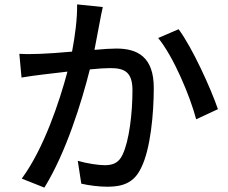

<svg xmlns="http://www.w3.org/2000/svg" viewBox="-20 -816 1040 874"><path d="M793 -683 700 -643C770 -558 845 -379 873 -273L972 -319C940 -413 855 -600 793 -683ZM68 -571 78 -463C106 -468 152 -474 177 -477L287 -490C251 -354 179 -138 79 -3L182 38C281 -122 352 -353 389 -500C427 -504 460 -506 481 -506C544 -506 583 -491 583 -405C583 -301 568 -174 538 -112C520 -73 492 -64 456 -64C429 -64 374 -72 334 -84L350 20C383 28 431 34 469 34C539 34 591 16 623 -53C665 -137 680 -298 680 -416C680 -556 607 -595 510 -595C487 -595 451 -593 410 -589L434 -715C438 -737 443 -763 448 -784L331 -796C332 -731 322 -655 308 -581C251 -576 197 -572 165 -571C131 -570 102 -569 68 -571Z"/></svg>

Font: Noto Sans TC Medium
Style: Regular
Weight: 500
Designer: Ryoko NISHIZUKA 西塚涼子 (kana, bopomofo & ideographs); Paul D. Hunt (Latin, Greek & Cyrillic); Sandoll Communications 산돌커뮤니
Foundry: Adobe
Version: Version 2.004;hotconv 1.0.118;makeotfexe 2.5.65603